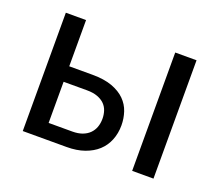

<svg xmlns="http://www.w3.org/2000/svg" viewBox="-87 -603 841 728"><g transform="rotate(20 333.0 -239.0)"><path d="M146.5 -477.5V-291H240.2Q287.6 -291 320.1 -279.1Q352.5 -267.1 372.3 -247.3Q392.1 -227.5 400.6 -201.7Q409.2 -175.8 409.2 -147.9Q409.2 -115.7 398.2 -88.4Q387.2 -61 366 -41.5Q344.7 -22 313.5 -11Q282.2 0 242.2 0H64.9V-477.5ZM592.3 -477.5V0H506.3V-477.5ZM146.5 -228.5V-62.5H242.2Q265.1 -62.5 282.2 -68.8Q299.3 -75.2 310.5 -86.4Q321.8 -97.7 327.4 -113Q333 -128.4 333 -147Q333 -163.6 328.1 -178.5Q323.2 -193.4 312.3 -204.3Q301.3 -215.3 283.7 -221.9Q266.1 -228.5 240.7 -228.5Z"/></g></svg>

Font: Carlito
Style: Regular
Weight: 400
Designer: Lukasz Dziedzic
Foundry: tyPoland Lukasz Dziedzic
Version: Version 1.104